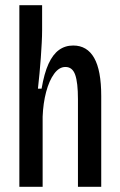

<svg xmlns="http://www.w3.org/2000/svg" viewBox="-20 -714 457 734"><path d="M54 0V-331V-694H141V-598Q141 -577 139.5 -549.5Q138 -522 136 -492.5Q134 -463 131 -433Q128 -403 125 -375H139Q149 -434 165.5 -470Q182 -506 205.5 -523Q229 -540 260 -540Q313 -540 340 -492.5Q367 -445 367 -347V0H278V-335Q278 -398 267.5 -428Q257 -458 230 -458Q206 -458 187 -432Q168 -406 156.5 -363Q145 -320 143 -268V0Z"/></svg>

Font: Bricolage Grotesque 36pt Condensed
Style: Regular
Weight: 400
Width: 3
Designer: Mathieu Triay
Foundry: Atelier Triay
Version: Version 1.001;gftools[0.9.33.dev8+g029e19f]